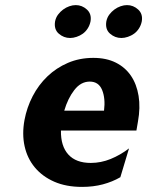

<svg xmlns="http://www.w3.org/2000/svg" viewBox="-20 -722 577 753"><path d="M219 -210Q218 -149 248 -116Q278 -83 336 -83Q376 -83 414 -98.5Q452 -114 486 -140L452 -27Q421 -9 383.5 1Q346 11 302 11Q239 11 192.5 -9.5Q146 -30 116.5 -65.5Q87 -101 76.5 -148.5Q66 -196 76 -251Q85 -300 108 -344.5Q131 -389 166 -422.5Q201 -456 246.5 -475.5Q292 -495 346 -495Q397 -495 434 -476.5Q471 -458 493.5 -425Q516 -392 523.5 -346Q531 -300 521 -245L515 -210ZM388 -288Q394 -336 380.5 -369Q367 -402 332 -402Q297 -402 271.5 -369Q246 -336 232 -288ZM196 -638Q199 -653 207.5 -664.5Q216 -676 227.5 -684.5Q239 -693 252 -697.5Q265 -702 277 -702Q302 -702 321 -684.5Q340 -667 335 -638Q332 -623 324 -610.5Q316 -598 305 -590Q294 -582 280.5 -577.5Q267 -573 255 -573Q230 -573 210.5 -590Q191 -607 196 -638ZM397 -638Q400 -653 408.5 -664.5Q417 -676 428.5 -684.5Q440 -693 453 -697.5Q466 -702 478 -702Q503 -702 522 -684.5Q541 -667 536 -638Q533 -623 525 -610.5Q517 -598 506 -590Q495 -582 481.5 -577.5Q468 -573 456 -573Q431 -573 411.5 -590Q392 -607 397 -638Z"/></svg>

Font: LT Museum
Style: Bold Italic
Weight: 700
Designer: Daniel Lyons
Foundry: LyonsType
Version: Version 1.011